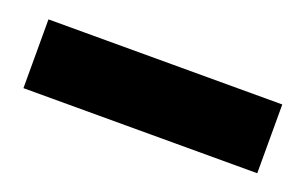

<svg xmlns="http://www.w3.org/2000/svg" viewBox="-33 -91 465 292"><g transform="rotate(20 200.0 55.5)"><path d="M388.7 111.3H10.3V0H388.7Z"/></g></svg>

Font: MAUL Condensed Bold
Style: Condensed Bold
Weight: 700
Designer: MAUL
Version: Version 1.0; 2020; ttfautohint (v1.8.3)